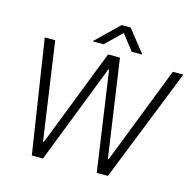

<svg xmlns="http://www.w3.org/2000/svg" viewBox="-128 -1057 1212 1190"><g transform="rotate(15 478.0 -462.5)"><path d="M178.7 0H250.5L498 -636.2H503.9L595.2 0H667L956.1 -727.5H888.7L645 -101.6H639.6L549.3 -727.5H473.1L229.5 -101.6H223.6L133.8 -727.5H66.9ZM358.9 -781.2H430.2L532.7 -880.9L610.8 -781.2H678.7L564.9 -924.8H507.3Z"/></g></svg>

Font: Guggenheim Sans Display Light
Style: Italic
Weight: 300
Italic angle: -7°
Designer: Modified by Tom Baber under direction of Pentagram Design 2023
Foundry: rsms
Version: Version 1.001;Glyphs 3.1.2 (3151)